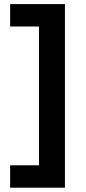

<svg xmlns="http://www.w3.org/2000/svg" viewBox="-20 -736 407 913"><path d="M288.8 -716.5H28.2V-610H165.5V50H28.2V156.5H288.8Z"/></svg>

Font: TASA Orbiter VF Text
Style: Regular
Weight: 400
Designer: Weizhong Zhang
Foundry: 本地遙控
Version: Version 1.001;Glyphs 3.2 (3192)